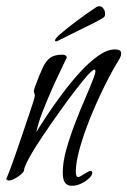

<svg xmlns="http://www.w3.org/2000/svg" viewBox="-23 -564 410 618"><path d="M208 34Q194 34 186.5 24.5Q179 15 179 -9Q179 -42 190.5 -83Q202 -124 218.5 -167Q235 -210 252 -249Q269 -288 279 -315Q284 -328 284 -335Q284 -340 281 -340Q276 -340 259 -322Q245 -306 220.5 -274.5Q196 -243 168 -203.5Q140 -164 114 -125.5Q88 -87 71.5 -57Q55 -27 54 -15Q54 -11 45 -3Q36 5 24.5 11Q13 17 5 17Q-2 17 -3 10Q-2 11 6 -9.5Q14 -30 25.5 -63Q37 -96 49 -131.5Q61 -167 71 -196.5Q81 -226 85 -239Q89 -251 89 -257Q89 -262 87.5 -264Q86 -266 86 -270Q86 -274 89 -283Q104 -324 115 -347Q126 -370 140 -379Q154 -388 177 -388Q191 -388 192 -379Q185 -364 171.5 -336Q158 -308 142.5 -273Q127 -238 113.5 -203Q100 -168 94 -139Q106 -159 127.5 -191.5Q149 -224 176.5 -261Q204 -298 233.5 -330.5Q263 -363 292.5 -384Q322 -405 347 -405Q355 -405 361 -402.5Q367 -400 367 -392Q367 -383 360 -372Q336 -333 311.5 -283Q287 -233 266.5 -182Q246 -131 233.5 -86Q221 -41 221 -12Q221 6 229 6Q232 6 240 1Q248 -4 256.5 -9Q265 -14 268 -14Q274 -14 274 -8Q274 0 263.5 10Q253 20 238 27Q223 34 208 34ZM157 -431Q154 -431 154 -434Q154 -440 174 -457Q194 -474 224.5 -497Q255 -520 287 -541Q292 -544 296 -544Q305 -544 310.5 -535.5Q316 -527 315 -519V-517Q315 -510 308 -506Q295 -498 268 -484.5Q241 -471 212 -457Q183 -443 162 -432Q160 -431 157 -431Z"/></svg>

Font: Bilbo
Style: Regular
Weight: 400
Designer: Robert E. Leuschke
Foundry: Robert E. Leuschke
Version: Version 1.100